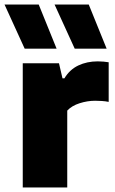

<svg xmlns="http://www.w3.org/2000/svg" viewBox="-42 -828 506 848"><path d="M58.5 0V-548.5H218.5L234 -482H242.5Q265.5 -520.5 303.8 -538.8Q342 -557 390 -557Q403 -557 415.5 -555.8Q428 -554.5 438 -553V-378Q423.5 -381 407.5 -382Q391.5 -383 378 -383Q344 -383 309.5 -372Q275 -361 255 -339.5V0ZM288 -613 199 -808H350L429 -613ZM67 -613 -22 -808H129L208 -613Z"/></svg>

Font: Encode Sans SmExp XBd
Style: Regular
Weight: 800
Width: 6
Designer: Multiple Designers
Foundry: Impallari Type
Version: Version 3.002; ttfautohint (v1.8.3) -l 8 -r 50 -G 200 -x 14 